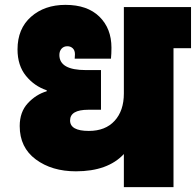

<svg xmlns="http://www.w3.org/2000/svg" viewBox="-20 -769 805 789"><path d="M292 -65Q193 -65 127 -114Q61 -163 61 -251Q61 -309 94.5 -345Q128 -381 172 -394V-398Q121 -415 86.5 -457.5Q52 -500 52 -566Q52 -651 107.5 -700Q163 -749 249 -749Q339 -749 388.5 -700.5Q438 -652 438 -573Q438 -548 436 -528H287Q288 -538 288 -546Q288 -562 279 -570.5Q270 -579 257 -579Q242 -579 233 -569Q224 -559 224 -543Q224 -481 333 -481H395V-318H343Q268 -318 268 -274Q268 -231 345 -231Q413 -231 451 -272.5Q489 -314 489 -385V-740H765V-571H693V0H489V-136Q423 -65 292 -65Z"/></svg>

Font: Poppins Black
Style: Regular
Weight: 900
Designer: Ninad Kale (Devanagari), Jonny Pinhorn (Latin)
Foundry: Indian Type Foundry
Version: Version 3.200;PS 1.000;hotconv 16.6.54;makeotf.lib2.5.65590